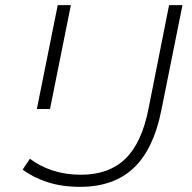

<svg xmlns="http://www.w3.org/2000/svg" viewBox="-20 -720 744 745"><path d="M291 5Q220 5 163.5 -13.5Q107 -32 68 -62L96 -104Q134 -75 184.5 -58.5Q235 -42 294 -42Q402 -42 466 -103.5Q530 -165 556 -297L636 -700H688L606 -292Q576 -141 498.5 -68Q421 5 291 5ZM123 -297 204 -700H255L174 -297Z"/></svg>

Font: Montserrat Light
Style: Italic
Weight: 300
Italic angle: -11.3°
Designer: Julieta Ulanovsky
Foundry: Julieta Ulanovsky
Version: Version 9.000; ttfautohint (v1.8.4.7-5d5b)